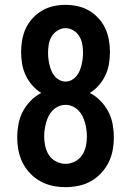

<svg xmlns="http://www.w3.org/2000/svg" viewBox="-20 -763 540 791"><path d="M250 8Q223 8 196.5 2.5Q170 -3 146.5 -16Q123 -29 104 -49Q85 -69 73 -93Q61 -117 56 -143.5Q51 -170 51 -197Q51 -224 56 -251.5Q61 -279 74 -303.5Q87 -328 106.5 -348Q126 -368 150 -380Q129 -393 112.5 -412Q96 -431 85.5 -453.5Q75 -476 71 -500.5Q67 -525 67 -549Q67 -574 71.5 -599Q76 -624 86.5 -646.5Q97 -669 114.5 -688Q132 -707 153.5 -719.5Q175 -732 200 -737.5Q225 -743 250 -743Q275 -743 300 -737.5Q325 -732 346.5 -719.5Q368 -707 385.5 -688Q403 -669 413.5 -646.5Q424 -624 428.5 -599Q433 -574 433 -549Q433 -525 429 -500.5Q425 -476 414.5 -453.5Q404 -431 387.5 -412Q371 -393 350 -380Q374 -368 393.5 -348Q413 -328 426 -303.5Q439 -279 444 -251.5Q449 -224 449 -197Q449 -170 444 -143.5Q439 -117 427 -93Q415 -69 396 -49Q377 -29 353.5 -16Q330 -3 303.5 2.5Q277 8 250 8ZM250 -427Q263 -427 274.5 -433Q286 -439 294.5 -449Q303 -459 308 -471Q313 -483 316 -495.5Q319 -508 320.5 -520.5Q322 -533 322 -546Q322 -564 319 -581Q316 -598 307 -613Q298 -628 282.5 -637.5Q267 -647 250 -647Q233 -647 217.5 -637.5Q202 -628 193 -613Q184 -598 181 -581Q178 -564 178 -546Q178 -533 179.5 -520.5Q181 -508 184 -495.5Q187 -483 192 -471Q197 -459 205.5 -449Q214 -439 225.5 -433Q237 -427 250 -427ZM250 -88Q270 -88 288.5 -97.5Q307 -107 318 -123.5Q329 -140 333.5 -160Q338 -180 338 -200Q338 -214 336 -229Q334 -244 330 -258Q326 -272 319.5 -285Q313 -298 302.5 -308.5Q292 -319 278.5 -325Q265 -331 250 -331Q235 -331 221.5 -325Q208 -319 197.5 -308.5Q187 -298 180.5 -285Q174 -272 170 -258Q166 -244 164 -229Q162 -214 162 -200Q162 -180 166.5 -160Q171 -140 182 -123.5Q193 -107 211.5 -97.5Q230 -88 250 -88Z"/></svg>

Font: Iosevka SS04
Style: Bold
Weight: 700
Monospace: yes
Designer: Belleve Invis
Foundry: Belleve Invis
Version: Version 19.0.0; ttfautohint (v1.8.4)